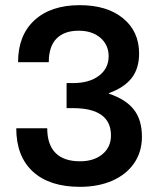

<svg xmlns="http://www.w3.org/2000/svg" viewBox="-20 -709 621 744"><path d="M519 -502Q519 -444 490.5 -407Q462 -370 402 -348V-346Q468 -324 499 -284Q530 -244 530 -179Q530 -121 500 -77Q470 -33 415.5 -9Q361 15 290 15Q172 15 107.5 -44Q43 -103 43 -212H163Q163 -149 195 -116.5Q227 -84 290 -84Q344 -84 377 -111.5Q410 -139 410 -184Q410 -290 262 -290H238V-387H262Q326 -387 363.5 -415.5Q401 -444 401 -491Q401 -535 369 -562.5Q337 -590 285 -590Q229 -590 199 -559.5Q169 -529 169 -468H50Q50 -572 113.5 -630.5Q177 -689 289 -689Q395 -689 457 -638Q519 -587 519 -502Z"/></svg>

Font: CST
Style: Medium
Weight: 500
Version: Version 1.00